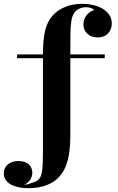

<svg xmlns="http://www.w3.org/2000/svg" viewBox="-51 -802 622 1010"><path d="M381 -782Q407 -782 434.5 -776.5Q462 -771 485 -758.5Q508 -746 522.5 -726Q537 -706 537 -678Q537 -647 517 -626Q497 -605 464 -605Q430 -605 409 -624Q388 -643 388 -673Q388 -699 402.5 -719.5Q417 -740 444 -749Q441 -755 429 -759.5Q417 -764 400 -764Q381 -764 363.5 -755Q346 -746 337 -730Q328 -715 324 -690Q320 -665 319.5 -623Q319 -581 319 -514V-94Q319 -40 313 2Q307 44 293.5 76Q280 108 255 134Q230 159 190 173.5Q150 188 93 188Q74 188 52 184Q30 180 11.5 171.5Q-7 163 -19 147.5Q-31 132 -31 110Q-31 81 -10 63Q11 45 47 45Q79 45 99 61.5Q119 78 119 108Q119 124 109.5 141Q100 158 77 169Q89 169 98.5 166.5Q108 164 115 160Q129 158 142 150Q155 142 162 128Q168 116 170.5 98Q173 80 174 51Q175 22 175 -22V-514Q175 -573 181 -613Q187 -653 200.5 -681.5Q214 -710 238 -732Q261 -754 298.5 -768Q336 -782 381 -782ZM500 -516V-496H39V-516Z"/></svg>

Font: Playfair Display
Style: Bold
Weight: 700
Designer: Claus Eggers Sørensen
Foundry: Claus Eggers Sørensen
Version: Version 1.203